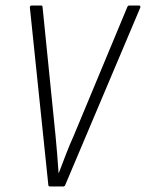

<svg xmlns="http://www.w3.org/2000/svg" viewBox="-20 -675 528 695"><path d="M162 0Q155 0 155 -5L88 -649Q88 -652 90 -653.5Q92 -655 95 -655H128Q134 -655 134 -650L181 -184Q184 -150 187 -116.5Q190 -83 192 -49H193Q206 -83 219 -117Q232 -151 247 -184L441 -650Q443 -655 448 -655H483Q489 -655 488 -648L216 -5Q214 0 209 0Z"/></svg>

Font: Sofia Sans Condensed Light
Style: Italic
Weight: 300
Italic angle: -9°
Version: Version 4.100